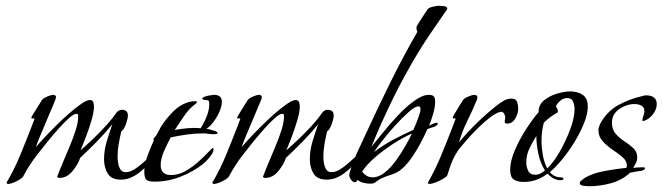

<svg xmlns="http://www.w3.org/2000/svg" viewBox="-20 -625 2305 668"><path d="M9 15Q3 15 3 10Q30 -36 50 -84.5Q70 -133 89 -182L100 -211Q100 -214 94.5 -213Q89 -212 89 -216Q89 -218 97.5 -231.5Q106 -245 115 -259.5Q124 -274 126 -277Q130 -283 144 -289Q158 -295 165 -295Q175 -295 175 -286Q175 -283 165.5 -260.5Q156 -238 143 -207.5Q130 -177 119 -150.5Q108 -124 105 -113Q113 -123 131 -142.5Q149 -162 172 -185Q195 -208 219 -229Q243 -250 262.5 -263.5Q282 -277 293 -277Q302 -277 304.5 -269.5Q307 -262 307 -255Q307 -236 298.5 -207Q290 -178 279 -149Q268 -120 260 -102Q280 -119 303.5 -141.5Q327 -164 349 -188Q371 -212 385 -233Q393 -243 404 -243Q425 -243 425 -223Q425 -213 418 -193Q411 -173 402 -168Q397 -147 393 -124.5Q389 -102 389 -79Q389 -70 391 -57.5Q393 -45 399 -35.5Q405 -26 417 -26Q431 -26 446 -35Q461 -44 475 -56.5Q489 -69 499 -78Q509 -87 512 -87Q514 -87 514 -85Q514 -82 512 -77.5Q510 -73 508 -71Q493 -46 462.5 -23Q432 0 401 0Q368 0 355 -21Q342 -42 342 -71Q342 -102 351.5 -133.5Q361 -165 371 -193Q346 -162 317 -132.5Q288 -103 259 -76Q252 -54 232.5 -30Q213 -6 187 -6Q186 -6 182.5 -7Q179 -8 179 -11Q179 -11 179 -12Q179 -13 180 -13Q187 -32 198.5 -59Q210 -86 222.5 -116Q235 -146 243.5 -173Q252 -200 252 -218Q252 -221 251.5 -225Q251 -229 246 -229Q237 -229 220.5 -214.5Q204 -200 184 -177.5Q164 -155 144.5 -131Q125 -107 110 -87.5Q95 -68 90 -60Q74 -37 61 -12Q59 -7 48.5 -0.5Q38 6 26.5 10.5Q15 15 9 15Z M518 7Q496 7 489 0Q482 -7 482 -29Q482 -53 493.5 -84Q505 -115 515 -136Q515 -137 514.5 -137.5Q514 -138 514 -139Q514 -144 517.5 -147Q521 -150 523 -153Q528 -161 532 -169Q536 -177 540 -184Q557 -211 581.5 -236Q606 -261 637 -270Q648 -273 658 -273Q660 -273 662.5 -272.5Q665 -272 665 -270Q665 -267 659.5 -263Q654 -259 652 -257Q636 -244 617.5 -217Q599 -190 588 -173Q611 -177 633.5 -179Q656 -181 678 -179Q689 -195 698.5 -218.5Q708 -242 708 -262Q708 -273 705.5 -275Q703 -277 694 -277Q692 -277 688 -278Q684 -279 684 -282Q684 -286 693 -289Q702 -292 712 -293.5Q722 -295 725 -295Q752 -295 752 -270Q752 -256 743.5 -236.5Q735 -217 722.5 -200.5Q710 -184 698 -177Q701 -177 710.5 -174.5Q720 -172 728.5 -169Q737 -166 737 -162Q737 -159 731 -158.5Q725 -158 723 -158Q714 -158 705 -159.5Q696 -161 687 -161Q659 -161 630.5 -157Q602 -153 574 -147Q564 -129 551.5 -101Q539 -73 539 -51Q539 -16 575 -16Q601 -16 625.5 -30Q650 -44 671 -63Q692 -82 705 -96Q718 -110 720 -110Q723 -110 723 -106Q723 -94 709 -77.5Q695 -61 686 -54Q651 -27 607.5 -10Q564 7 518 7Z M725 15Q719 15 719 10Q746 -36 766 -84.5Q786 -133 805 -182L816 -211Q816 -214 810.5 -213Q805 -212 805 -216Q805 -218 813.5 -231.5Q822 -245 831 -259.5Q840 -274 842 -277Q846 -283 860 -289Q874 -295 881 -295Q891 -295 891 -286Q891 -283 881.5 -260.5Q872 -238 859 -207.5Q846 -177 835 -150.5Q824 -124 821 -113Q829 -123 847 -142.5Q865 -162 888 -185Q911 -208 935 -229Q959 -250 978.5 -263.5Q998 -277 1009 -277Q1018 -277 1020.5 -269.5Q1023 -262 1023 -255Q1023 -236 1014.5 -207Q1006 -178 995 -149Q984 -120 976 -102Q996 -119 1019.5 -141.5Q1043 -164 1065 -188Q1087 -212 1101 -233Q1109 -243 1120 -243Q1141 -243 1141 -223Q1141 -213 1134 -193Q1127 -173 1118 -168Q1113 -147 1109 -124.5Q1105 -102 1105 -79Q1105 -70 1107 -57.5Q1109 -45 1115 -35.5Q1121 -26 1133 -26Q1147 -26 1162 -35Q1177 -44 1191 -56.5Q1205 -69 1215 -78Q1225 -87 1228 -87Q1230 -87 1230 -85Q1230 -82 1228 -77.5Q1226 -73 1224 -71Q1209 -46 1178.5 -23Q1148 0 1117 0Q1084 0 1071 -21Q1058 -42 1058 -71Q1058 -102 1067.5 -133.5Q1077 -165 1087 -193Q1062 -162 1033 -132.5Q1004 -103 975 -76Q968 -54 948.5 -30Q929 -6 903 -6Q902 -6 898.5 -7Q895 -8 895 -11Q895 -11 895 -12Q895 -13 896 -13Q903 -32 914.5 -59Q926 -86 938.5 -116Q951 -146 959.5 -173Q968 -200 968 -218Q968 -221 967.5 -225Q967 -229 962 -229Q953 -229 936.5 -214.5Q920 -200 900 -177.5Q880 -155 860.5 -131Q841 -107 826 -87.5Q811 -68 806 -60Q790 -37 777 -12Q775 -7 764.5 -0.5Q754 6 742.5 10.5Q731 15 725 15Z M1267 14Q1256 14 1244.5 11Q1233 8 1224 1Q1223 3 1221 6Q1219 9 1215 9Q1207 9 1201 0Q1195 -9 1195 -16Q1195 -18 1195.5 -19.5Q1196 -21 1196 -22Q1204 -54 1222.5 -94Q1241 -134 1255 -164Q1296 -253 1339.5 -341Q1383 -429 1432 -514Q1429 -520 1429 -528Q1429 -533 1431 -536Q1434 -541 1442 -553.5Q1450 -566 1458 -578Q1466 -590 1468 -593Q1473 -599 1487.5 -602Q1502 -605 1510 -605Q1515 -605 1525.5 -603.5Q1536 -602 1536 -595Q1536 -592 1535 -592Q1510 -555 1484.5 -518.5Q1459 -482 1436 -444Q1388 -365 1347.5 -282.5Q1307 -200 1272 -114Q1286 -131 1310 -161Q1334 -191 1363 -222Q1392 -253 1421 -274Q1450 -295 1472 -295Q1485 -295 1489.5 -289.5Q1494 -284 1494 -271Q1494 -253 1487 -229Q1480 -205 1473 -188Q1477 -190 1486 -194Q1495 -198 1499 -198Q1503 -198 1503 -195Q1503 -188 1488 -183Q1473 -178 1467 -176Q1458 -155 1444 -128.5Q1430 -102 1413.5 -78Q1397 -54 1379 -38Q1363 -24 1343 -18Q1323 -12 1304 -3Q1293 3 1287 8.5Q1281 14 1267 14ZM1281 -96Q1313 -120 1347.5 -138.5Q1382 -157 1418 -173Q1422 -181 1427.5 -195Q1433 -209 1438 -223Q1443 -237 1443 -245Q1443 -255 1436 -255Q1424 -255 1401.5 -235Q1379 -215 1354 -187.5Q1329 -160 1309 -134Q1289 -108 1281 -96ZM1276 -8Q1298 -8 1319 -25Q1340 -42 1358 -67Q1376 -92 1390.5 -117.5Q1405 -143 1413 -160Q1386 -149 1351.5 -127Q1317 -105 1286.5 -79Q1256 -53 1240 -28Q1255 -8 1276 -8Z M1475 15Q1468 15 1469 10Q1495 -36 1515 -84.5Q1535 -133 1554 -182L1565 -211Q1565 -214 1560 -213Q1555 -212 1555 -216Q1555 -218 1563 -231.5Q1571 -245 1580 -259.5Q1589 -274 1591 -277Q1595 -283 1609 -289Q1623 -295 1630 -295Q1641 -295 1641 -286Q1641 -283 1640 -280Q1639 -277 1638 -275Q1623 -239 1605.5 -203.5Q1588 -168 1577 -130Q1606 -165 1640.5 -198.5Q1675 -232 1711 -260Q1721 -268 1733.5 -275Q1746 -282 1759 -282Q1775 -282 1779 -270.5Q1783 -259 1783 -247Q1783 -231 1773 -213Q1763 -195 1744 -195Q1736 -195 1736 -201Q1736 -206 1737 -209.5Q1738 -213 1738 -217Q1738 -222 1734 -229Q1730 -236 1725 -236Q1712 -236 1690 -220Q1668 -204 1644.5 -181Q1621 -158 1602.5 -136.5Q1584 -115 1576 -105Q1565 -89 1557 -72.5Q1549 -56 1544 -39Q1542 -33 1540 -26.5Q1538 -20 1536 -15Q1534 -10 1521 -2.5Q1508 5 1494.5 10Q1481 15 1475 15Z M1802 8Q1780 8 1767.5 -0.5Q1755 -9 1755 -34Q1755 -65 1771.5 -103Q1788 -141 1811 -176.5Q1834 -212 1854 -235V-237Q1854 -261 1873.5 -276.5Q1893 -292 1919 -299.5Q1945 -307 1964 -307Q1990 -307 2007.5 -295Q2025 -283 2025 -254Q2025 -229 2012 -196.5Q1999 -164 1978.5 -130.5Q1958 -97 1935 -69.5Q1912 -42 1893 -26Q1908 -8 1932 -8Q1934 -8 1937 -7Q1940 -6 1940 -4Q1940 0 1936.5 1Q1933 2 1930 2Q1917 2 1905.5 -4.5Q1894 -11 1885 -21Q1848 8 1802 8ZM1884 -39Q1906 -60 1927.5 -97.5Q1949 -135 1964 -175.5Q1979 -216 1979 -246Q1979 -258 1974 -271Q1969 -284 1953 -284Q1941 -284 1930 -275Q1919 -266 1914 -255Q1916 -252 1918.5 -247Q1921 -242 1921 -238Q1921 -234 1919 -233Q1906 -226 1894.5 -217.5Q1883 -209 1872 -198Q1868 -183 1866 -167Q1864 -151 1864 -135Q1864 -112 1868.5 -86Q1873 -60 1884 -39ZM1842 -17Q1852 -17 1860.5 -21.5Q1869 -26 1876 -32Q1860 -57 1853 -90Q1846 -123 1846 -152Q1833 -131 1822 -108.5Q1811 -86 1811 -60Q1811 -45 1817.5 -31Q1824 -17 1842 -17Z M2029 23Q2025 23 2011 21.5Q1997 20 1997 12Q1997 7 2004.5 1.5Q2012 -4 2016 -7Q2044 -23 2086 -30.5Q2128 -38 2159 -41Q2161 -45 2161 -49Q2161 -65 2146 -78Q2131 -91 2111.5 -104Q2092 -117 2077 -133.5Q2062 -150 2062 -172Q2062 -178 2064 -183.5Q2066 -189 2068 -194Q2091 -237 2130.5 -259Q2170 -281 2216 -291Q2220 -293 2224 -293Q2228 -293 2232 -293Q2246 -293 2255.5 -285.5Q2265 -278 2265 -263Q2265 -244 2251 -226.5Q2237 -209 2219 -204H2216Q2215 -204 2215 -206Q2215 -214 2218.5 -222Q2222 -230 2222 -238Q2222 -252 2211.5 -257.5Q2201 -263 2188 -263Q2160 -263 2134.5 -245.5Q2109 -228 2109 -198Q2109 -174 2122.5 -159Q2136 -144 2153 -133Q2170 -122 2183.5 -109.5Q2197 -97 2197 -77Q2197 -67 2192.5 -58Q2188 -49 2183 -41Q2192 -42 2200.5 -42.5Q2209 -43 2218 -43Q2224 -43 2224 -40Q2224 -36 2220 -34Q2216 -32 2213 -31Q2203 -30 2193 -28Q2183 -26 2172 -24Q2144 2 2105.5 12.5Q2067 23 2029 23Z"/></svg>

Font: Bonheur Royale
Style: Regular
Weight: 400
Designer: Robert E. Leuschke
Foundry: Robert E. Leuschke
Version: Version 1.010; ttfautohint (v1.8.3)